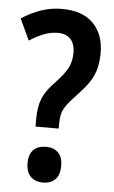

<svg xmlns="http://www.w3.org/2000/svg" viewBox="-53 -761 479 808"><g transform="rotate(5 186.5 -356.5)"><path d="M108 -221V-255Q108 -305 122.5 -340.5Q137 -376 174 -413Q211 -452 225.5 -479.5Q240 -507 240 -544Q240 -582 221 -602Q202 -622 168 -622Q137 -622 108 -610.5Q79 -599 48 -579L6 -669Q46 -695 88 -709.5Q130 -724 176 -724Q263 -724 308.5 -678Q354 -632 354 -553Q354 -510 344 -478.5Q334 -447 313.5 -419.5Q293 -392 262 -360Q239 -336 227 -318.5Q215 -301 210.5 -284Q206 -267 206 -244V-221ZM88 -65Q88 -103 107 -121.5Q126 -140 160 -140Q191 -140 210.5 -122Q230 -104 230 -65Q230 -26 210.5 -7.5Q191 11 160 11Q127 11 107.5 -8Q88 -27 88 -65Z"/></g></svg>

Font: Avrile Sans Condensed SemiBold
Style: Regular
Weight: 600
Width: 3
Designer: Monotype Design Team
Foundry: Monotype Imaging Inc.
Version: Version 2.001;September 10, 2019;FontCreator 11.5.0.2425 64-